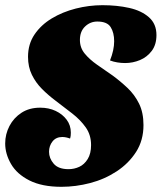

<svg xmlns="http://www.w3.org/2000/svg" viewBox="-22 -700 623 740"><path d="M215 20Q140 20 91.5 -4.5Q43 -29 20.5 -68Q-2 -107 -2 -147Q-2 -183 14.5 -214.5Q31 -246 61 -265.5Q91 -285 133 -285Q166 -285 192.5 -272.5Q219 -260 235 -238.5Q251 -217 251 -189Q251 -184 250.5 -178Q250 -172 248 -166Q240 -169 232.5 -170.5Q225 -172 218 -172Q194 -172 180.5 -155Q167 -138 167 -115Q167 -90 185 -69Q203 -48 242 -48Q264 -48 283.5 -57Q303 -66 316 -87Q329 -108 329 -141Q329 -180 308.5 -209Q288 -238 256.5 -262.5Q225 -287 192 -312Q164 -333 140 -357Q116 -381 101 -411.5Q86 -442 86 -481Q86 -530 111 -567Q136 -604 177.5 -629Q219 -654 270 -667Q321 -680 373 -680Q429 -680 476 -669.5Q523 -659 552 -633.5Q581 -608 581 -565Q581 -528 563 -504Q545 -480 517.5 -468.5Q490 -457 460 -457Q445 -457 430 -459.5Q415 -462 402 -467Q410 -487 414 -505.5Q418 -524 418 -541Q418 -574 404.5 -595.5Q391 -617 353 -617Q326 -617 306 -598Q286 -579 286 -546Q286 -516 304.5 -493.5Q323 -471 351.5 -451Q380 -431 412 -409Q442 -387 469.5 -361Q497 -335 514 -300.5Q531 -266 531 -218Q531 -159 502.5 -114.5Q474 -70 427.5 -39.5Q381 -9 325.5 5.5Q270 20 215 20Z"/></svg>

Font: Sansita Swashed Light ExtraBold
Style: Regular
Weight: 800
Version: Version 1.003